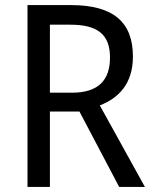

<svg xmlns="http://www.w3.org/2000/svg" viewBox="-20 -734 603 754"><path d="M259 -714H88V0H176V-296H292L448 0H549L372 -320C446 -349 502 -405 502 -512C502 -647 425 -714 259 -714ZM256 -637C362 -637 412 -600 412 -508C412 -417 364 -370 263 -370H176V-637Z"/></svg>

Font: Noto Sans Khmer UI SemiCondensed
Style: Regular
Weight: 400
Width: 4
Designer: Danh Hong and the Monotype Design Team
Foundry: Monotype Imaging Inc.
Version: Version 2.002